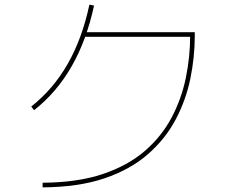

<svg xmlns="http://www.w3.org/2000/svg" viewBox="-20 -801 1040 829"><path d="M164 8V-12Q315 -13 423.5 -49.5Q532 -86 605 -149Q678 -212 721 -293.5Q764 -375 782.5 -465.5Q801 -556 801 -647L806 -642H343V-662H821V-647Q821 -555 802 -462Q783 -369 738.5 -285Q694 -201 618.5 -135Q543 -69 431 -31Q319 7 164 8ZM127 -325 115 -341Q210 -416 272.5 -525.5Q335 -635 366 -781L386 -777Q322 -478 127 -325Z"/></svg>

Font: Murecho Thin Thin
Style: Regular
Weight: 250
Version: Version 1.010